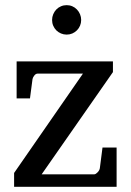

<svg xmlns="http://www.w3.org/2000/svg" viewBox="-20 -718 502 738"><path d="M34.2 0V-53.2L298.8 -435.1H125Q117.7 -435.1 112.1 -428Q106.4 -420.9 105 -414.1L95.2 -339.8H43.9V-481.9H414.1V-440.9L140.1 -47.9H341.8Q345.2 -47.9 348.9 -50.3Q352.5 -52.7 355.7 -56.2Q358.9 -59.6 361.1 -63.7Q363.3 -67.9 363.8 -71.8L374 -150.9H428.2V0ZM292 -641.1Q292 -629.4 287.6 -619.1Q283.2 -608.9 275.6 -601.3Q268.1 -593.8 258.1 -589.4Q248 -585 236.3 -585Q224.6 -585 214.4 -589.4Q204.1 -593.8 196.5 -601.3Q189 -608.9 184.6 -619.1Q180.2 -629.4 180.2 -641.1Q180.2 -652.8 184.6 -663.3Q189 -673.8 196.5 -681.6Q204.1 -689.5 214.4 -693.8Q224.6 -698.2 236.3 -698.2Q248 -698.2 258.1 -693.8Q268.1 -689.5 275.6 -681.6Q283.2 -673.8 287.6 -663.3Q292 -652.8 292 -641.1Z"/></svg>

Font: Charis SIL APac
Style: Regular
Weight: 400
Foundry: SIL International
Version: Version 5.000